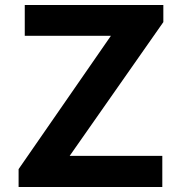

<svg xmlns="http://www.w3.org/2000/svg" viewBox="-20 -743 710 763"><path d="M53.9 0V-70.9L420.8 -600.8H78.4V-723H629.1V-655.2L256.9 -123.6H625V0Z"/></svg>

Font: Public Sans Thin
Style: Regular
Weight: 100
Designer: The Public Sans project authors (U.S. Web Design System). Libre Franklin designed by Pablo Impallari and Rodrigo Fuenzal
Version: Version 1.008